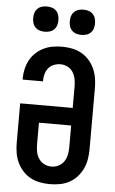

<svg xmlns="http://www.w3.org/2000/svg" viewBox="-63 -996 625 1045"><g transform="rotate(5 250.0 -473.0)"><path d="M250 8Q223 8 195.5 3Q168 -2 144 -15Q120 -28 101.5 -48.5Q83 -69 71.5 -93.5Q60 -118 55.5 -145.5Q51 -173 51 -200V-416H338V-535Q338 -555 334 -575Q330 -595 319 -612Q308 -629 289.5 -638Q271 -647 251 -647Q233 -647 215 -640Q197 -633 185.5 -618.5Q174 -604 169 -586Q164 -568 164 -549V-546H53V-553Q53 -579 59 -604.5Q65 -630 77 -652.5Q89 -675 108 -693Q127 -711 150.5 -722.5Q174 -734 199.5 -738.5Q225 -743 251 -743Q278 -743 305 -738Q332 -733 356 -720Q380 -707 398.5 -686.5Q417 -666 428.5 -641Q440 -616 444.5 -589Q449 -562 449 -535V-200Q449 -173 444.5 -145.5Q440 -118 428.5 -93.5Q417 -69 398.5 -48.5Q380 -28 356 -15Q332 -2 304.5 3Q277 8 250 8ZM250 -88Q270 -88 288.5 -97Q307 -106 318.5 -123Q330 -140 334 -160Q338 -180 338 -200V-320H162V-200Q162 -180 166 -160Q170 -140 181.5 -123Q193 -106 211.5 -97Q230 -88 250 -88ZM350 -816Q336 -816 322.5 -820Q309 -824 299 -834Q289 -844 285 -857.5Q281 -871 281 -885Q281 -899 285 -912.5Q289 -926 299 -936Q309 -946 322.5 -950Q336 -954 350 -954Q364 -954 377.5 -950Q391 -946 401 -936Q411 -926 415 -912.5Q419 -899 419 -885Q419 -871 415 -857.5Q411 -844 401 -834Q391 -824 377.5 -820Q364 -816 350 -816ZM150 -816Q136 -816 122.5 -820Q109 -824 99 -834Q89 -844 85 -857.5Q81 -871 81 -885Q81 -899 85 -912.5Q89 -926 99 -936Q109 -946 122.5 -950Q136 -954 150 -954Q164 -954 177.5 -950Q191 -946 201 -936Q211 -926 215 -912.5Q219 -899 219 -885Q219 -871 215 -857.5Q211 -844 201 -834Q191 -824 177.5 -820Q164 -816 150 -816Z"/></g></svg>

Font: Iosevka Term
Style: Bold
Weight: 700
Monospace: yes
Designer: Belleve Invis
Foundry: Belleve Invis
Version: Version 30.0.1